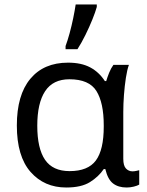

<svg xmlns="http://www.w3.org/2000/svg" viewBox="-20 -825 655 855"><path d="M275 10Q177 10 116 -59.5Q55 -129 55 -266Q55 -402 115 -474Q175 -546 283 -546Q342 -546 381.5 -525Q421 -504 447 -464H453Q458 -481 466 -501Q474 -521 485 -536H554Q546 -514 540.5 -478Q535 -442 532 -402Q529 -362 529 -326V-118Q529 -87 541 -74.5Q553 -62 570 -62Q578 -62 587 -64Q596 -66 600 -67V-3Q592 2 576 6Q560 10 544 10Q507 10 483.5 -8Q460 -26 449 -72H442Q419 -38 380.5 -14Q342 10 275 10ZM290 -63Q372 -63 407 -110.5Q442 -158 442 -261V-267Q442 -367 409.5 -419.5Q377 -472 289 -472Q216 -472 181 -419Q146 -366 146 -265Q146 -164 180.5 -113.5Q215 -63 290 -63ZM272 -606V-620Q281 -644 290 -677Q299 -710 306 -744Q313 -778 317 -805H411V-794Q405 -772 391.5 -738.5Q378 -705 360.5 -669.5Q343 -634 325 -606Z"/></svg>

Font: BC Sans
Style: Regular
Weight: 400
Designer: Monotype Design Team
Province of B.C.
Foundry: Monotype Imaging Inc.
Version: Version 2.000;GOOG;noto-source:20170915:90ef993387c0